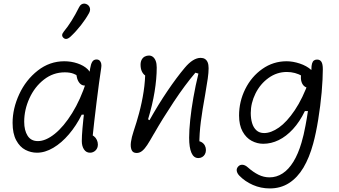

<svg xmlns="http://www.w3.org/2000/svg" viewBox="-20 -843 1900 1075"><path d="M50.5 -155Q50.5 -235.5 87.8 -315.8Q125 -396 191.5 -448Q258 -500 340 -500Q378.5 -500 413.5 -488.2Q448.5 -476.5 470 -456Q491.5 -435.5 491.5 -410.5Q491.5 -392 482.8 -378Q474 -364 454.5 -364Q439 -364 428 -375.2Q417 -386.5 411.8 -404.5Q406.5 -422.5 406.5 -442.5H445V-401.5Q440.5 -404.5 436 -407Q411.5 -422.5 391.8 -430.2Q372 -438 342.5 -438Q278 -438 226 -397.5Q174 -357 144.8 -292.8Q115.5 -228.5 115.5 -161Q115.5 -113 134.5 -83Q153.5 -53 192 -53Q236 -53 286.5 -93.5Q337 -134 384 -209.8Q431 -285.5 463.5 -386.5H494L460.5 -201H437.5Q407.5 -140 366.2 -91.5Q325 -43 278.5 -15.5Q232 12 187 12Q153 12 122 -4Q91 -20 70.8 -57.5Q50.5 -95 50.5 -155ZM438 -53Q438 -107.5 453.5 -233.8Q469 -360 483 -448.5Q484 -453.5 484.5 -458.5Q488.5 -484 496.5 -497Q504.5 -510 520.5 -510Q531 -510 537.8 -503.8Q544.5 -497.5 546.8 -486.5Q549 -475.5 546.5 -461.5Q535 -387 520.8 -272Q506.5 -157 496.5 -59L483 -88Q496 -88 506.2 -80Q516.5 -72 522.2 -59.5Q528 -47 528 -34Q528 -13.5 515 -0.8Q502 12 484 12Q462.5 12 450.2 -6.5Q438 -25 438 -53ZM375 -638Q406 -667 433 -701.5Q460 -736 478.5 -769.5Q486.5 -784.5 483.5 -797.2Q480.5 -810 469 -817.5Q462 -822 453.2 -822.8Q444.5 -823.5 436.5 -818.8Q428.5 -814 423 -803Q381.5 -719.5 337.5 -666.5Q328 -655 328 -646.2Q328 -637.5 336 -630.5Q341.5 -625.5 348 -625Q354.5 -624.5 361.2 -628Q368 -631.5 375 -638Z M1039 -72Q1039 -114 1045 -172Q1051 -230 1062.8 -297Q1074.5 -364 1091 -431L1074 -436Q1016 -368 953 -273Q890 -178 843.5 -96.5L841.5 -93.5Q818 -52 804.2 -31Q790.5 -10 776.2 1.8Q762 13.5 745 13.5Q723.5 13.5 716.5 -4Q709.5 -21.5 713.2 -48.2Q717 -75 727.5 -106.5Q745.5 -160 758.5 -208.5Q775 -270 784.2 -330.5Q793.5 -391 793.5 -454.5L818.5 -412.5Q804.5 -412.5 792.8 -420.5Q781 -428.5 774 -443.8Q767 -459 767 -480.5Q767 -497.5 773.5 -509.2Q780 -521 790.8 -526.5Q801.5 -532 814 -532Q826.5 -532 836.2 -524.5Q846 -517 851.8 -502Q857.5 -487 857.5 -465Q857.5 -403 845.5 -329.2Q833.5 -255.5 809 -175L817 -170Q866 -257.5 917.5 -333.5Q969 -409.5 1014.5 -463.5Q1037.5 -491 1059.8 -505Q1082 -519 1103.5 -519Q1117.5 -519 1127.5 -512.8Q1137.5 -506.5 1142.8 -493.8Q1148 -481 1148 -461Q1148 -436 1143.2 -403Q1138.5 -370 1128.5 -312Q1113 -227.5 1104.5 -161.8Q1096 -96 1096 -30L1079.5 -54Q1097 -54 1109 -46.8Q1121 -39.5 1127 -28Q1133 -16.5 1133 -3Q1133 10.5 1127.2 20.8Q1121.5 31 1111.8 36.5Q1102 42 1090.5 42Q1064.5 42 1051.8 12.5Q1039 -17 1039 -72Z M1320 140.5Q1308.5 128.5 1305.8 115Q1303 101.5 1313 90Q1323 78.5 1337.8 79.5Q1352.5 80.5 1367.5 94Q1398 121 1427.5 135.5Q1457 150 1489 150Q1528.5 150 1562.2 128Q1596 106 1622.8 62.5Q1649.5 19 1668 -44Q1680.5 -85.5 1690.5 -140Q1705.5 -218 1714.5 -304.8Q1723.5 -391.5 1723.5 -455Q1723.5 -475 1727 -487Q1730.5 -499 1737.5 -504.2Q1744.5 -509.5 1755 -509.5Q1771.5 -509.5 1779.5 -497Q1787.5 -484.5 1787.5 -455Q1787.5 -404.5 1781 -326.5Q1774 -249.5 1761.5 -172.5Q1749 -95.5 1733.5 -39Q1712 40 1678.8 95.8Q1645.5 151.5 1598.5 181.8Q1551.5 212 1490.5 212Q1440.5 212 1396 192.5Q1351.5 173 1320 140.5ZM1318.5 -196.5Q1318.5 -274.5 1353.2 -344.5Q1388 -414.5 1449 -457.2Q1510 -500 1584.5 -500Q1620 -500 1658.5 -487.2Q1697 -474.5 1723 -451.2Q1749 -428 1749 -398.5Q1749 -378 1738.8 -364.8Q1728.5 -351.5 1709 -351.5Q1692.5 -351.5 1681.2 -362.5Q1670 -373.5 1666.2 -392.2Q1662.5 -411 1667.5 -433H1698V-391.5Q1687.5 -406.5 1670.2 -417.5Q1653 -428.5 1631.2 -434.2Q1609.5 -440 1586 -440Q1530 -440 1483.5 -406.5Q1437 -373 1410.5 -319.5Q1384 -266 1384 -210Q1384 -179 1391.5 -153.8Q1399 -128.5 1415.8 -113.2Q1432.5 -98 1459 -98Q1497.5 -98 1541.8 -129Q1586 -160 1630.5 -226Q1675 -292 1710.5 -391.5H1751L1718 -221H1687Q1658 -161 1620.2 -120Q1582.5 -79 1540.2 -58.5Q1498 -38 1454 -38Q1420 -38 1389 -54.5Q1358 -71 1338.2 -106.8Q1318.5 -142.5 1318.5 -196.5Z"/></svg>

Font: Monaspace Radon Var
Style: Regular
Weight: 400
Designer: Riley Cran and the Lettermatic Team
Version: Version 1.000 (Monaspace Radon Var)